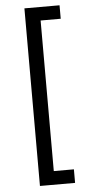

<svg xmlns="http://www.w3.org/2000/svg" viewBox="-61 -835 463 980"><g transform="rotate(-5 171.0 -345.0)"><path d="M103 110V-800H283V-731H180V40.5H283V110Z"/></g></svg>

Font: Geologica Cursive Light
Style: Regular
Weight: 300
Designer: Sindre Bremnes, Frode Helland
Foundry: Monokrom Skriftforlag AS
Version: Version 1.010;gftools[0.9.28]